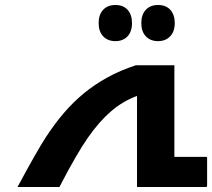

<svg xmlns="http://www.w3.org/2000/svg" viewBox="-20 -745 845 765"><path d="M799.8 -120.1Q805.2 -120.1 805.2 -116.2V-4.9Q805.2 0 799.8 0H525.9V-362.8Q469.2 -341.8 422.4 -301.5Q375.5 -261.2 330.1 -196.3Q284.7 -131.3 216.8 0H49.8Q127.9 -145 162.8 -198.5Q197.8 -252 234.4 -294.7Q271 -337.4 313.5 -372.6Q356 -407.7 407.2 -436Q458.5 -464.4 521 -484.9H674.8V-120.1ZM439.9 -581.1Q409.2 -581.1 391.1 -600.3Q373 -619.6 373 -652.8Q373 -686.5 390.9 -705.8Q408.7 -725.1 439.9 -725.1Q470.7 -725.1 488.3 -706.1Q505.9 -687 505.9 -652.8Q505.9 -618.7 487.8 -599.9Q469.7 -581.1 439.9 -581.1ZM609.9 -581.1Q579.1 -581.1 561 -600.3Q543 -619.6 543 -652.8Q543 -686.5 560.8 -705.8Q578.6 -725.1 609.9 -725.1Q641.1 -725.1 658.7 -705.8Q676.3 -686.5 676.3 -652.8Q676.3 -619.6 658 -600.3Q639.6 -581.1 609.9 -581.1Z"/></svg>

Font: Noto Sans Kufi Arabic
Style: Bold
Weight: 700
Designer: Monotype Design team
Foundry: Monotype Imaging Inc.
Version: Version 1.02